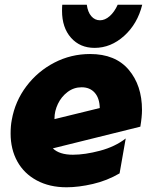

<svg xmlns="http://www.w3.org/2000/svg" viewBox="-20 -777 649 814"><path d="M289 -121Q232 -121 204 -148L575 -240Q582 -282 582 -311Q582 -415 525.5 -481.5Q469 -548 362 -548Q281 -548 210.5 -511.5Q140 -475 92 -411.5Q44 -348 30 -269Q25 -244 25 -211Q25 -144 53.5 -92.5Q82 -41 136 -12Q190 17 262 17Q313 17 373.5 3Q434 -11 487 -42L513 -190Q468 -155 404 -138Q340 -121 289 -121ZM326 -407Q361 -407 381.5 -384Q402 -361 403 -319L211 -272V-275Q211 -306 225.5 -336.5Q240 -367 266.5 -387Q293 -407 326 -407ZM404 -691Q382 -691 367 -708.5Q352 -726 348 -757H244Q243 -748 243 -731Q243 -660 281 -617Q319 -574 381 -574Q450 -574 506.5 -625Q563 -676 583 -757H479Q465 -726 445 -708.5Q425 -691 404 -691Z"/></svg>

Font: Geom Black
Style: Bold Italic
Weight: 900
Italic angle: -10°
Version: Version 1.102